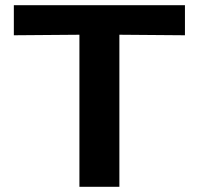

<svg xmlns="http://www.w3.org/2000/svg" viewBox="-20 -715 772 735"><path d="M33 -580V-695H688V-580L437 -582V0H284V-582Z"/></svg>

Font: Coval
Style: Heavy
Weight: 900
Foundry: Context Ltd
Version: Version 001.000